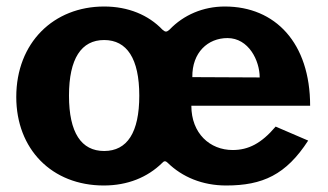

<svg xmlns="http://www.w3.org/2000/svg" viewBox="-20 -560 1007 590"><path d="M299 10C372 10 433 -15 478 -59C484 -66 489 -66 495 -60C540 -16 602 10 675 10C787 10 859 -23 927 -128L827 -171C783 -119 743 -99 695 -99C625 -99 568 -150 568 -235H933C933 -428 826 -540 671 -540C604 -540 544 -514 501 -469C492 -461 488 -461 479 -469C436 -514 374 -540 300 -540C145 -540 30 -429 30 -262C30 -102 139 10 299 10ZM679 -443C744 -443 778 -374 778 -322L571 -323C570 -399 619 -443 679 -443ZM300 -96C230 -96 192 -152 192 -266C192 -380 230 -437 300 -437C370 -437 408 -380 408 -266C408 -153 371 -96 300 -96Z"/></svg>

Font: 18Franklin
Style: Bold
Weight: 700
Designer: Pablo Impallari, Rodrigo Fuenzalida (Modified by Dan O. Williams)
Version: Version 0.025;PS 000.025;hotconv 1.0.88;makeotf.lib2.5.64775